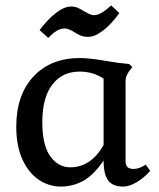

<svg xmlns="http://www.w3.org/2000/svg" viewBox="-20 -675 586 708"><path d="M126 -564Q156 -604 186.5 -627.5Q217 -651 242 -651Q255 -651 266 -646.5Q277 -642 291 -633Q300 -628 309 -623.5Q318 -619 327 -619Q351 -619 390 -655L420 -627Q392 -587 361 -563Q330 -539 305 -539Q290 -539 278.5 -543.5Q267 -548 253 -557Q233 -570 218 -570Q190 -570 158 -535ZM40 -208Q40 -325 103.5 -393Q167 -461 275 -461Q311 -461 373 -450Q419 -442 456 -439L468 -428L455 -411Q448 -399 445.5 -392.5Q443 -386 443 -375V-80Q443 -52 472 -52Q494 -52 517 -68L534 -45Q510 -18 483 -2.5Q456 13 434 13Q396 13 379 -9.5Q362 -32 362 -83Q326 -30 287.5 -8.5Q249 13 204 13Q160 13 122.5 -12.5Q85 -38 62.5 -87.5Q40 -137 40 -208ZM362 -140V-385Q323 -411 274 -411Q209 -411 172.5 -362.5Q136 -314 136 -225Q136 -139 165.5 -98.5Q195 -58 239 -58Q315 -58 362 -140Z"/></svg>

Font: Kurale
Style: Regular
Weight: 400
Designer: Eduardo Rodriguez Tunni
Foundry: Eduardo Rodriguez Tunni
Version: Version 2.000